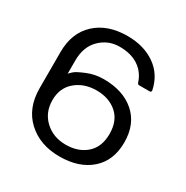

<svg xmlns="http://www.w3.org/2000/svg" viewBox="-166 -856 983 1012"><g transform="rotate(30 325.0 -350.0)"><path d="M60.1 -245.1C60.1 -164.4 85.2 -100.8 135.5 -54.4C185.8 -8.1 250.5 15.1 329.6 15.1C408.7 15.1 471.8 -5.5 519 -46.9C566.2 -88.2 589.8 -145.9 589.8 -220C589.8 -294 566.2 -351.7 519 -393.1C471.8 -434.4 408.9 -455.1 330.1 -455.1C294.6 -455.1 261.2 -448.6 230 -435.5C198.7 -422.5 178.7 -412.1 169.9 -404.3C161.1 -396.5 154.5 -390 149.9 -384.8V-464.8C149.9 -520.8 166.3 -564.9 199 -596.9C231.7 -629 271.1 -645 317.1 -645C363.2 -645 401.4 -635 431.6 -615C461.9 -595 483.1 -566.6 495.1 -529.8C497.1 -523.3 501 -520 506.8 -520H569.8C578 -520 581.4 -524.1 580.1 -532.2C568 -590.2 539.1 -635.1 493.2 -667C447.3 -698.9 391.3 -714.8 325.2 -714.8C244.5 -714.8 180.1 -692.5 132.1 -647.9C84.1 -603.4 60.1 -542.3 60.1 -464.8ZM200.9 -341.8C234.9 -370.4 277.1 -384.8 327.4 -384.8C377.7 -384.8 419 -370.6 451.4 -342.3C483.8 -314 500 -273.2 500 -220C500 -166.7 483.9 -126 451.7 -97.7C419.4 -69.3 377.9 -55.2 327.1 -55.2C276.4 -55.2 234.1 -71 200.4 -102.5C166.7 -134.1 149.9 -174.7 149.9 -224.4C149.9 -274 166.9 -313.2 200.9 -341.8Z"/></g></svg>

Font: Numans
Style: Regular
Weight: 400
Designer: Jovanny Lemonad
Foundry: Jovanny Lemonad
Version: Version 001.001